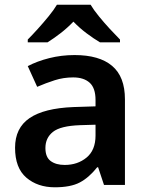

<svg xmlns="http://www.w3.org/2000/svg" viewBox="-20 -786 628 816"><path d="M297 -552Q402 -552 456.5 -506Q511 -460 511 -364V0H422L397 -75H393Q358 -31 319 -10.5Q280 10 213 10Q140 10 92 -31Q44 -72 44 -158Q44 -242 105.5 -284Q167 -326 292 -331L386 -334V-361Q386 -412 361 -434.5Q336 -457 291 -457Q250 -457 212.5 -445Q175 -433 138 -417L98 -505Q138 -526 189.5 -539Q241 -552 297 -552ZM320 -254Q237 -251 205 -225.5Q173 -200 173 -157Q173 -118 195.5 -101.5Q218 -85 255 -85Q310 -85 348 -116.5Q386 -148 386 -210V-256ZM365 -766Q378 -744 400.5 -716.5Q423 -689 447 -663Q471 -637 490 -618V-606H405Q378 -622 348 -644.5Q318 -667 292 -694Q266 -667 237.5 -645Q209 -623 182 -606H98V-618Q117 -637 140.5 -663Q164 -689 186.5 -716.5Q209 -744 222 -766Z"/></svg>

Font: Noto Sans Sinhala UI SemiBold
Style: Regular
Weight: 600
Designer: Jelle Bosma - Monotype Design Team
Foundry: Monotype Imaging Inc.
Version: Version 2.006; ttfautohint (v1.8.4.7-5d5b)